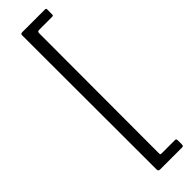

<svg xmlns="http://www.w3.org/2000/svg" viewBox="-308 -736 895 895"><g transform="rotate(-45 139.5 -288.5)"><path d="M96 -733Q96 -742 107 -742H256Q264 -742 264 -736V-701Q264 -694 256 -694H169Q159 -694 159 -683L158 108Q158 114 159.5 115.5Q161 117 167 117H254Q263 117 263 126V155Q263 165 254 165H109Q97 165 97 154L96 -733Z"/></g></svg>

Font: Libre Franklin Light
Style: Regular
Weight: 300
Designer: Pablo Impallari, Rodrigo Fuenzalida, Nhung Nguyen
Foundry: Impallari Type
Version: Version 3.000